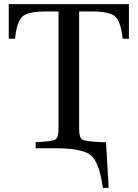

<svg xmlns="http://www.w3.org/2000/svg" viewBox="-20 -712 661 922"><path d="M22 -526V-692H599V-526H569Q560 -609 533 -633Q506 -657 419 -657H360V-93Q360 -51 375 -42Q390 -33 470 -29H489L502 190H474Q466 139 458.5 112Q451 85 437 59.5Q423 34 399.5 23Q376 12 340 6Q304 0 248 0H151V-29Q231 -33 246 -42Q261 -51 261 -93V-657H202Q115 -657 88 -633Q61 -609 52 -526Z"/></svg>

Font: Heuristica
Style: Regular
Weight: 400
Version: Version 1.0.1 ; ttfautohint (v1.4.1)